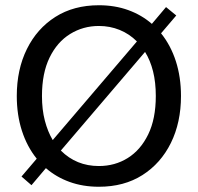

<svg xmlns="http://www.w3.org/2000/svg" viewBox="-20 -700 754 732"><path d="M357 12Q296 12 245 -6.5Q194 -25 155 -59L100 6L62 -27L120 -95Q83 -141 63.5 -201.5Q44 -262 44 -334Q44 -435 82.5 -513Q121 -591 191 -635.5Q261 -680 357 -680Q418 -680 469 -661.5Q520 -643 559 -609L613 -673L652 -641L594 -573Q631 -527 650.5 -466.5Q670 -406 670 -334Q670 -233 631.5 -155Q593 -77 523 -32.5Q453 12 357 12ZM357 -67Q418 -67 467 -97.5Q516 -128 545 -187.5Q574 -247 574 -334Q574 -386 563.5 -428Q553 -470 533 -502L212 -126Q271 -67 357 -67ZM140 -334Q140 -282 151 -240Q162 -198 181 -166L502 -542Q473 -571 436 -586Q399 -601 357 -601Q297 -601 247.5 -570.5Q198 -540 169 -480.5Q140 -421 140 -334Z"/></svg>

Font: Atkinson Hyperlegible Next
Style: Regular
Weight: 400
Designer: Elliott Scott, Megan Eiswerth, Linus Boman, Theodore Petrosky, Letters from Sweden
Foundry: Applied Design Works, Letters from Sweden
Version: Version 2.001